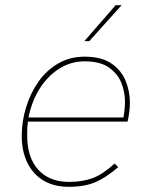

<svg xmlns="http://www.w3.org/2000/svg" viewBox="-20 -717 580 742"><path d="M246 5Q189 5 148.5 -19Q108 -43 86 -87.5Q64 -132 64 -192Q64 -247 80.5 -301.5Q97 -356 128 -400.5Q159 -445 204.5 -471.5Q250 -498 307 -498Q373 -498 411.5 -471Q450 -444 466 -403.5Q482 -363 482 -321Q482 -301 479 -280Q476 -259 473 -247H88Q86 -233 85.5 -220Q85 -207 85 -194Q85 -108 128 -61Q171 -14 247 -14Q298 -14 337.5 -28.5Q377 -43 423 -85L437 -71Q389 -30 347.5 -12.5Q306 5 246 5ZM456 -258Q459 -272 461 -290Q463 -308 463 -324Q463 -361 449 -396.5Q435 -432 401 -456Q367 -480 307 -480Q254 -480 209.5 -452Q165 -424 134 -375.5Q103 -327 90 -263H463ZM306 -558 427 -697H450L325 -558Z"/></svg>

Font: Hanken Grotesk Thin
Style: Italic
Weight: 250
Italic angle: -8°
Designer: Alfredo Marco Pradil
Foundry: Hanken Design Co.
Version: Version 3.013